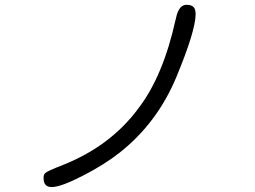

<svg xmlns="http://www.w3.org/2000/svg" viewBox="-20 -733 1040 783"><path d="M741.2 -713.4Q727.1 -713.4 717.3 -703.6Q703.1 -689.5 696.8 -654.3L696.3 -653.8Q645.5 -423.3 545.4 -292.5Q432.1 -138.2 237.3 -60.5Q171.9 -35.2 164.1 -26.9Q157.7 -21 157.7 -7.8Q157.7 12.7 166.3 21.2Q174.8 29.8 190.9 29.8Q228 29.8 316.9 -15.9Q405.8 -61.5 468.3 -110.8Q621.6 -231.9 699.7 -419.9Q777.8 -608.4 777.8 -675.8Q777.8 -695.8 769 -704.6Q760.3 -713.4 741.2 -713.4Z"/></svg>

Font: YuPearl-ExtraLight
Style: ExtraLight
Weight: 200
Designer: Max Yao
Foundry: Max-Everyday
Version: Version 1.011; ttfautohint (v1.8.3)